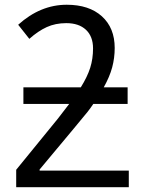

<svg xmlns="http://www.w3.org/2000/svg" viewBox="-20 -785 610 805"><path d="M78.1 -418.9H318.8Q346.2 -462.9 358.2 -500.7Q370.1 -538.6 370.1 -582Q370.1 -632.3 340.3 -660.2Q310.5 -688 257.8 -688Q212.4 -688 176 -671.4Q139.6 -654.8 103 -622.1L56.2 -681.2Q149.4 -765.1 259.8 -765.1Q353.5 -765.1 407.2 -716.6Q460.9 -668 460.9 -584Q460.9 -542 450.4 -502.7Q439.9 -463.4 415 -418.9H515.1V-349.1H371.1Q360.4 -333 347.7 -316.7Q335 -300.3 146 -74.2V-69.8H520V0H47.9V-73.2L223.1 -288.1L270 -349.1H78.1Z"/></svg>

Font: NotoPenekeko
Style: Regular
Weight: 400
Designer: Monotype Design team
Foundry: Monotype Imaging Inc.
Version: Version 1.04